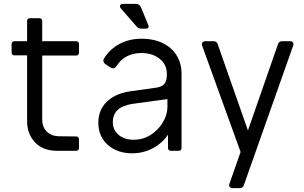

<svg xmlns="http://www.w3.org/2000/svg" viewBox="-20 -779 1571 992"><path d="M120 -153V-493H54Q48 -493 44 -497Q40 -501 40 -507V-552Q40 -558 44 -562Q48 -566 54 -566H120V-671Q120 -677 124 -681Q128 -685 134 -685H184Q190 -685 194 -681Q198 -677 198 -671V-566H374Q380 -566 384 -562Q388 -558 388 -552V-506Q388 -500 384 -496Q380 -492 374 -492H198V-162Q198 -123 221.5 -99.5Q245 -76 283 -75L374 -74Q380 -74 384 -70Q388 -66 388 -60V-14Q388 -8 384 -4Q380 0 374 0H274Q202 0 161 -43.5Q120 -87 120 -153Z M488 -145Q488 -211 532.5 -254Q577 -297 657 -308L787 -326Q816 -330 829 -345.5Q842 -361 842 -390V-398Q842 -446 804.5 -475.5Q767 -505 711 -505Q667 -505 634.5 -487.5Q602 -470 583 -439Q575 -426 563 -426Q557 -426 550 -431L523 -449Q514 -457 514 -466Q514 -470 517 -476Q546 -524 596.5 -551.5Q647 -579 713 -579Q773 -579 820 -556.5Q867 -534 892.5 -493Q918 -452 918 -398V-14Q918 -8 914 -4Q910 0 904 0H862Q856 0 852 -4Q848 -8 848 -14V-83Q817 -38 768.5 -12.5Q720 13 663 13Q586 13 537 -30.5Q488 -74 488 -145ZM845 -226V-267Q821 -264 691 -246L663 -242Q563 -227 563 -148Q563 -107 593 -82Q623 -57 671 -57Q720 -57 760 -83Q800 -109 822.5 -148.5Q845 -188 845 -226ZM685 -643 604 -736Q600 -740 600 -746Q600 -752 603.5 -755.5Q607 -759 614 -759H681Q701 -759 709 -740L746 -650Q748 -644 748 -643Q748 -638 744.5 -634.5Q741 -631 735 -631H711Q695 -631 685 -643Z M1165 172 1223 6 1024 -544Q1023 -546 1023 -551Q1023 -557 1027.5 -561.5Q1032 -566 1039 -566H1085Q1091 -566 1096.5 -562.5Q1102 -559 1104 -553L1261 -105L1417 -553Q1419 -559 1424.5 -562.5Q1430 -566 1436 -566H1480Q1489 -566 1493.5 -559.5Q1498 -553 1495 -544L1239 180Q1237 186 1231.5 189.5Q1226 193 1220 193H1181Q1172 193 1167 187Q1162 181 1165 172Z"/></svg>

Font: Miriam Libre
Style: Regular
Weight: 400
Designer: Michal Sahar
Foundry: Hagilda
Version: Version 1.001